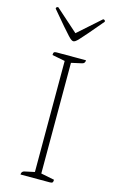

<svg xmlns="http://www.w3.org/2000/svg" viewBox="-131 -915 589 967"><g transform="rotate(15 164.0 -431.5)"><path d="M81 0Q81 -17 97 -20L148 -31V-610L81 -623Q81 -634 84.5 -637.5Q88 -641 98 -641H251Q251 -624 235 -621L181 -609V-32L251 -18Q251 -8 248 -4Q245 0 234 0ZM164 -717Q160 -717 154 -720.5Q148 -724 136 -737Q124 -750 100 -777.5Q76 -805 36 -853Q36 -863 47 -863L164 -759L281 -863Q292 -863 292 -853Q252 -805 228 -777.5Q204 -750 192 -737Q180 -724 174 -720.5Q168 -717 164 -717Z"/></g></svg>

Font: Petrona Thin
Style: Regular
Weight: 100
Designer: Ringo R. Seeber
Foundry: Ringo R. Seeber
Version: Version 2.001; ttfautohint (v1.8.3)